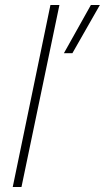

<svg xmlns="http://www.w3.org/2000/svg" viewBox="-20 -749 420 769"><path d="M236 -536 344 -729H380L270 -536ZM31 0 182 -729H218L66 0Z"/></svg>

Font: Mona Sans ExtraLight
Style: Italic
Weight: 200
Italic angle: -11.6951°
Designer: Deni Anggara
Foundry: GitHub
Version: Version 2.000